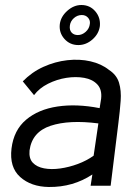

<svg xmlns="http://www.w3.org/2000/svg" viewBox="-20 -742 543 767"><path d="M175 5Q104 4 60.5 -35Q17 -74 26 -149Q35 -222 84 -263.5Q133 -305 209.5 -316.5Q286 -328 378 -310L384 -348Q388 -384 369 -404.5Q350 -425 316.5 -431Q283 -437 245 -431Q207 -425 172 -407.5Q137 -390 116 -362L71 -417Q107 -454 153.5 -475Q200 -496 249 -501.5Q298 -507 341.5 -497Q385 -487 415 -463Q446 -443 455.5 -411.5Q465 -380 462 -339Q459 -298 453 -251L422 0H342L349 -45Q272 6 175 5ZM354 -120 373 -249Q256 -264 182 -239.5Q108 -215 98 -141Q95 -109 111 -92Q127 -75 156 -69.5Q185 -64 220.5 -69Q256 -74 291 -87Q326 -100 354 -120ZM293 -562Q259 -562 237 -587Q215 -612 219 -646Q223 -676 249 -699Q275 -722 305 -722Q339 -722 360.5 -697Q382 -672 379 -638Q375 -607 349.5 -584.5Q324 -562 293 -562ZM307 -682Q289 -682 275 -669.5Q261 -657 259 -639Q257 -622 266 -612Q275 -602 291 -602Q308 -602 322.5 -615Q337 -628 339 -647Q341 -661 331.5 -671.5Q322 -682 307 -682Z"/></svg>

Font: Kulim Park
Style: Italic
Weight: 400
Italic angle: -8°
Designer: Noponies / Dale Sattler
Foundry: Noponies
Version: Version 1.000; ttfautohint (v1.8.3)